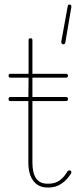

<svg xmlns="http://www.w3.org/2000/svg" viewBox="-20 -829 354 853"><path d="M280 -68Q283 -72 288 -72Q297 -72 297 -64Q297 -60 296 -59Q279 -31 254 -13.5Q229 4 197 4H190Q151 4 128.5 -25Q106 -54 106 -107V-380H26Q18 -380 18 -389Q18 -398 26 -398H106L107 -484H26Q18 -484 18 -493Q18 -501 26 -501H107V-651Q107 -659 116 -659Q124 -659 124 -651V-501H273Q282 -501 282 -493Q282 -484 273 -484H124V-398H273Q282 -398 282 -389Q282 -380 273 -380H124V-107Q124 -13 190 -13H197Q225 -13 245 -27.5Q265 -42 280 -68ZM281 -802Q282 -809 289 -809Q293 -809 295.5 -805.5Q298 -802 297 -798L270 -639Q268 -632 261 -632Q257 -632 254.5 -635.5Q252 -639 252 -643Z"/></svg>

Font: Libertine Sup Thin
Style: Regular
Weight: 100
Designer: Bastien Sozeau
Foundry: NBR — Bastien Sozeau
Version: Version 2.003; ttfautohint (v1.8.4.7-5d5b);gftools[0.9.33]